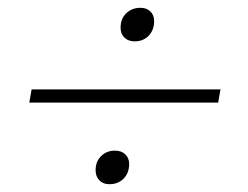

<svg xmlns="http://www.w3.org/2000/svg" viewBox="-20 -508 636 492"><path d="M289 -437Q289 -460 303.5 -474Q318 -488 340 -488Q356 -488 365.5 -478.5Q375 -469 375 -454Q375 -431 361 -416.5Q347 -402 325 -402Q309 -402 299 -411.5Q289 -421 289 -437ZM61 -279H545L539 -245H55ZM225 -72Q225 -94 239 -108Q253 -122 275 -122Q291 -122 301 -112.5Q311 -103 311 -88Q311 -65 297 -50.5Q283 -36 260 -36Q244 -36 234.5 -46Q225 -56 225 -72Z"/></svg>

Font: Sarabun Thin
Style: Italic
Weight: 250
Italic angle: -10°
Designer: Suppakit Chalermlarp | Katatrad Co.,Ltd.
Foundry: Cadson Demak Co.,Ltd.
Version: Version 1.000; ttfautohint (v1.6)